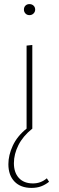

<svg xmlns="http://www.w3.org/2000/svg" viewBox="-20 -630 288 939"><path d="M97 -583Q97 -595 104.5 -602.5Q112 -610 124 -610Q136 -610 144 -602.5Q152 -595 152 -583Q152 -572 144 -564Q136 -556 124 -556Q112 -556 104.5 -564Q97 -572 97 -583ZM220 259Q201 274 180.5 281.5Q160 289 134 289Q81 289 51 258Q21 227 21 173Q21 129 42.5 82.5Q64 36 110 -1V-407L138 -410V0H137Q92 36 70 80Q48 124 48 168Q48 214 72.5 240.5Q97 267 141 267Q180 267 209 242Z"/></svg>

Font: Ysabeau Infant Extralight
Style: Regular
Weight: 200
Designer: Christian Thalmann (Catharsis Fonts)
Version: Version 0.003